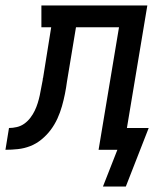

<svg xmlns="http://www.w3.org/2000/svg" viewBox="-76 -550 596 705"><path d="M302 135 355 0H286L361 -450H203L170 -251Q167 -228 162.5 -205.5Q158 -183 151.5 -160Q145 -137 135 -115Q125 -93 110.5 -73.5Q96 -54 76.5 -38Q57 -22 35 -13.5Q13 -5 -10 -2.5Q-33 0 -56 0L-43 -80Q-29 -80 -14 -83.5Q1 -87 13.5 -96Q26 -105 35.5 -117.5Q45 -130 51.5 -143.5Q58 -157 62.5 -171.5Q67 -186 70 -200Q73 -214 75.5 -228.5Q78 -243 81 -257Q81 -259 81 -260.5Q81 -262 82 -263L112 -450H76V-530H465L390 -80H470L386 135Z"/></svg>

Font: Iosevka Slab Medium
Style: Italic
Weight: 500
Italic angle: -9°
Monospace: yes
Designer: Belleve Invis
Foundry: Belleve Invis
Version: Version 11.1.0; ttfautohint (v1.8.3)